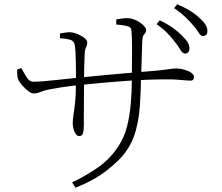

<svg xmlns="http://www.w3.org/2000/svg" viewBox="-20 -831 1040 900"><path d="M847 -580Q835 -581 826 -597Q817 -613 801 -633Q786 -653 765.5 -674.5Q745 -696 714 -718L729 -736Q766 -718 791.5 -699.5Q817 -681 833 -664Q853 -645 861 -630.5Q869 -616 868 -601Q867 -591 861 -585Q855 -579 847 -580ZM318 24Q374 -2 434 -42.5Q494 -83 534 -144Q562 -186 575 -236.5Q588 -287 593 -344Q598 -401 598 -460Q599 -547 599 -603.5Q599 -660 596 -690Q595 -704 575 -709Q555 -714 525 -716V-740Q538 -742 551 -744Q564 -746 575 -746Q592 -746 608 -740Q624 -734 637 -725Q650 -716 657.5 -706.5Q665 -697 665 -691Q665 -681 661 -676.5Q657 -672 652.5 -665.5Q648 -659 647 -641Q646 -618 645 -583.5Q644 -549 643 -515.5Q642 -482 641 -460Q640 -401 636 -339.5Q632 -278 617 -220.5Q602 -163 567 -116Q540 -79 481 -32.5Q422 14 334 49ZM352 -193Q342 -193 335 -203Q328 -213 324.5 -227Q321 -241 321 -252Q321 -272 324.5 -293.5Q328 -315 332 -351.5Q336 -388 336 -453Q336 -467 336 -491Q336 -515 335.5 -542.5Q335 -570 333.5 -593Q332 -616 329 -626Q325 -640 308 -645Q291 -650 261 -652V-674Q272 -676 284.5 -678Q297 -680 307 -680Q318 -680 332 -675.5Q346 -671 359 -664Q372 -657 380.5 -648.5Q389 -640 389 -632Q389 -622 386.5 -616.5Q384 -611 381 -604Q378 -597 377 -581Q377 -572 376 -553.5Q375 -535 374.5 -510Q374 -485 374 -455Q374 -412 373.5 -368.5Q373 -325 373 -292Q373 -259 373 -247Q373 -217 368.5 -205Q364 -193 352 -193ZM137 -393Q127 -393 112 -404.5Q97 -416 84 -431Q71 -446 66 -457Q62 -465 61 -480.5Q60 -496 60 -505L80 -512Q91 -491 104.5 -469.5Q118 -448 136 -448Q153 -448 180.5 -450Q208 -452 239.5 -455.5Q271 -459 300.5 -462Q330 -465 350 -467Q380 -470 415 -473.5Q450 -477 487.5 -480.5Q525 -484 561.5 -487Q598 -490 631 -493Q684 -497 715 -500Q746 -503 762.5 -505.5Q779 -508 788 -509Q797 -510 806 -510Q822 -510 841.5 -505Q861 -500 875 -491Q889 -482 889 -470Q889 -463 885.5 -458Q882 -453 871 -453Q862 -453 848 -454.5Q834 -456 812 -457.5Q790 -459 757 -459Q717 -459 666 -457Q615 -455 559.5 -451Q504 -447 450 -442Q396 -437 349 -432Q302 -427 267 -421.5Q232 -416 206 -411Q187 -407 170 -400Q153 -393 137 -393ZM930 -662Q920 -663 910.5 -679Q901 -695 884 -714Q867 -734 847.5 -752.5Q828 -771 796 -793L811 -811Q848 -795 874 -778.5Q900 -762 917 -745Q936 -728 944.5 -713Q953 -698 952 -683Q952 -672 945.5 -667Q939 -662 930 -662Z"/></svg>

Font: Noto Serif JP ExtraLight ExtraLight
Style: Regular
Weight: 250
Version: Version 2.003-H1;hotconv 1.1.1;makeotfexe 2.6.0